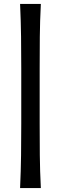

<svg xmlns="http://www.w3.org/2000/svg" viewBox="-20 -802 311 980"><path d="M82.5 158Q86.5 69.5 87.5 -10.2Q88.5 -90 88.5 -171V-453Q88.5 -534 87.5 -613.8Q86.5 -693.5 82.5 -782H188.5Q184 -693.5 183.2 -613.8Q182.5 -534 182.5 -453V-171Q182.5 -90 183.2 -10.2Q184 69.5 188.5 158Z"/></svg>

Font: Commissioner Flair Medium
Style: Regular
Weight: 500
Designer: Kostas Bartsokas
Foundry: Kostas Bartsokas
Version: Version 1.000; ttfautohint (v1.8.3)